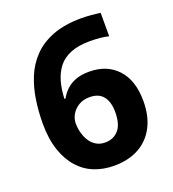

<svg xmlns="http://www.w3.org/2000/svg" viewBox="-134 -827 848 940"><g transform="rotate(-20 290.5 -357.0)"><path d="M42 -303Q42 -365 51 -425.5Q60 -486 82 -539.5Q104 -593 144 -634.5Q184 -676 246 -700Q308 -724 398 -724Q419 -724 447.5 -721.5Q476 -719 494 -716V-594Q475 -599 451 -601.5Q427 -604 396 -604Q336 -604 295.5 -587.5Q255 -571 231.5 -541Q208 -511 196.5 -470.5Q185 -430 183 -381H189Q202 -405 222 -424Q242 -443 271.5 -454Q301 -465 341 -465Q434 -465 488.5 -406Q543 -347 543 -239Q543 -161 513.5 -105Q484 -49 430 -19.5Q376 10 301 10Q246 10 199 -8.5Q152 -27 117 -66Q82 -105 62 -164Q42 -223 42 -303ZM298 -112Q342 -112 368.5 -142Q395 -172 395 -236Q395 -288 372 -317.5Q349 -347 301 -347Q268 -347 244 -332.5Q220 -318 207 -295.5Q194 -273 194 -249Q194 -224 200.5 -200Q207 -176 219.5 -156Q232 -136 252 -124Q272 -112 298 -112Z"/></g></svg>

Font: Noto Sans Cherokee
Style: Regular
Weight: 400
Designer: Monotype Design Team
Foundry: Monotype Imaging Inc.
Version: Version 2.001